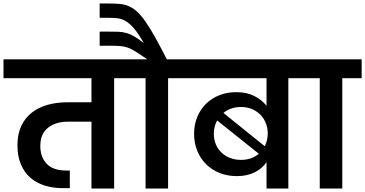

<svg xmlns="http://www.w3.org/2000/svg" viewBox="-41 -1080 2092 1100"><path d="M-21 -740H723V-632H613V0H483V-383H350Q278 -383 234 -348Q190 -313 190 -244Q190 -179 227 -141Q264 -103 339 -103H359V-2H319Q264 -2 216.5 -16.5Q169 -31 134 -61Q99 -91 79 -137.5Q59 -184 59 -247Q59 -312 81 -358.5Q103 -405 141.5 -435Q180 -465 232 -479.5Q284 -494 344 -494H483V-632H-21Z M793 0V-632H682V-740H803Q762 -768 737 -784Q712 -800 690 -807.5Q668 -815 644 -816.5Q620 -818 580 -818H530V-899H577Q613 -899 638 -898Q663 -897 685 -890.5Q707 -884 729.5 -870.5Q752 -857 783 -833Q753 -886 728.5 -915Q704 -944 681 -958Q658 -972 634.5 -975Q611 -978 582 -978H530V-1060H580Q616 -1060 644 -1057.5Q672 -1055 696 -1045Q720 -1035 742.5 -1015Q765 -995 790.5 -959Q816 -923 846 -869.5Q876 -816 915 -740H1033V-632H922V0Z M1486 -151Q1462 -115 1418.5 -93Q1375 -71 1315 -71Q1263 -71 1218.5 -88.5Q1174 -106 1141 -138Q1108 -170 1089.5 -215Q1071 -260 1071 -314Q1071 -367 1089.5 -411Q1108 -455 1140.5 -486.5Q1173 -518 1217 -535Q1261 -552 1313 -552Q1373 -552 1416 -530Q1459 -508 1486 -474V-632H991V-740H1721V-632H1611V0H1486ZM1340 -467Q1281 -467 1239 -433L1476 -242Q1493 -278 1493 -315Q1493 -344 1483 -371.5Q1473 -399 1453.5 -420Q1434 -441 1405.5 -454Q1377 -467 1340 -467ZM1340 -164Q1372 -164 1397.5 -173.5Q1423 -183 1442 -199L1203 -390Q1184 -355 1184 -314Q1184 -279 1196.5 -251Q1209 -223 1230.5 -203.5Q1252 -184 1280 -174Q1308 -164 1340 -164Z M1791 -632H1680V-740H2031V-632H1920V0H1791Z"/></svg>

Font: Poppins SemiBold
Style: Regular
Weight: 600
Designer: Ninad Kale (Devanagari), Jonny Pinhorn (Latin)
Foundry: Indian Type Foundry
Version: Version 3.002 2017